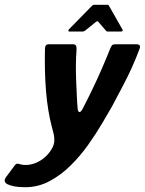

<svg xmlns="http://www.w3.org/2000/svg" viewBox="-123 -657 606 803"><path d="M-18 126Q-45 126 -63 122.5Q-81 119 -93 113Q-111 102 -98 84L-63 37Q-55 25 -46 28Q-39 30 -32.5 31.5Q-26 33 -15 33Q5 33 26 24.5Q47 16 63 2Q74 -7 82.5 -18Q91 -29 97 -41Q103 -53 104 -65Q105 -82 102 -94.5Q99 -107 92 -134Q85 -161 79 -197Q73 -233 69.5 -275.5Q66 -318 65 -363Q64 -408 65 -452Q65 -472 81 -472H181Q191 -472 194.5 -466.5Q198 -461 197 -446Q195 -423 194.5 -389.5Q194 -356 195.5 -320Q197 -284 198.5 -252Q200 -220 202 -201Q203 -190 208.5 -188.5Q214 -187 221 -199Q241 -237 261.5 -279.5Q282 -322 301.5 -366.5Q321 -411 338 -454Q342 -464 346 -468Q350 -472 361 -472H447Q469 -472 460 -451Q445 -411 428.5 -374.5Q412 -338 391.5 -299Q371 -260 345 -211Q329 -183 303.5 -140Q278 -97 245.5 -51Q213 -5 172 35.5Q131 76 83.5 101Q36 126 -18 126ZM167 -525Q163 -525 163 -528Q163 -531 165 -534L263 -634Q267 -637 272 -637H326Q331 -637 332 -634L389 -534Q391 -531 389.5 -528Q388 -525 384 -525H328Q322 -525 320 -529L288 -566Q284 -570 279 -566L233 -529Q227 -525 223 -525Z"/></svg>

Font: Glory
Style: Bold Italic
Weight: 700
Italic angle: -12°
Version: Version 1.011